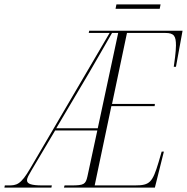

<svg xmlns="http://www.w3.org/2000/svg" viewBox="-77 -854 851 874"><path d="M449 -814H650L654 -834H453ZM-57 0H157L159 -10H115C66 -10 46 -17 46 -33C46 -45 54 -57 66 -78L174 -260H366L321 -51C313 -15 305 -10 248 -10H217L214 0H628L669 -164H659L645 -116C617 -23 605 -10 537 -10H354L430 -371H627L628 -381H433L501 -704H676C716 -704 724 -689 724 -647C724 -620 717 -569 714 -550H724L754 -714H329L327 -704H422L61 -88C17 -12 -2 -10 -39 -10H-55ZM179 -270 327 -520C363 -581 396 -640 433 -704H461L368 -270Z"/></svg>

Font: Noto Serif Display ExtraCondensed ExtraLight
Style: Italic
Weight: 200
Width: 2
Italic angle: -12°
Designer: Monotype Design Team
Foundry: Monotype Imaging Inc.
Version: Version 2.009